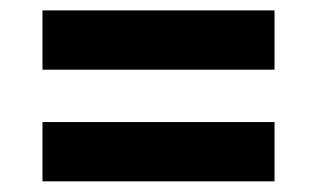

<svg xmlns="http://www.w3.org/2000/svg" viewBox="-20 -504 588 362"><path d="M60.1 -372.6V-484.4H497.6V-372.6ZM60.1 -162.1V-273.9H497.6V-162.1Z"/></svg>

Font: Roboto Slab LO
Style: Bold
Weight: 700
Designer: Google
Version: Version 2.000